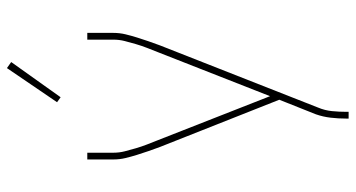

<svg xmlns="http://www.w3.org/2000/svg" viewBox="-250 -536 1001 540"><g transform="rotate(-90 250.0 -265.5)"><path d="M187 215V208Q187 186 189.5 164.5Q192 143 199 123L240 20L107 -316Q101 -332 95.5 -348Q90 -364 85 -380Q80 -396 76 -412.5Q72 -429 72 -447V-520H91V-446Q91 -430 95 -414.5Q99 -399 103.5 -383.5Q108 -368 114 -352.5Q120 -337 126 -322L250 -6L374 -322Q380 -337 386 -352.5Q392 -368 396.5 -383.5Q401 -399 405 -414.5Q409 -430 409 -447V-520H428V-447Q428 -429 424 -412.5Q420 -396 415 -380Q410 -364 404.5 -348Q399 -332 393 -316L218 129Q210 148 208 168Q206 188 206 208V215ZM247 -595 233 -605 329 -746 346 -734Z"/></g></svg>

Font: Iosevka Term Curly Thin
Style: Regular
Weight: 100
Designer: Belleve Invis
Foundry: Belleve Invis
Version: Version 32.3.0